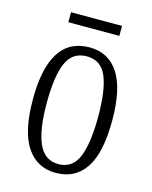

<svg xmlns="http://www.w3.org/2000/svg" viewBox="-105 -738 649 818"><g transform="rotate(15 219.5 -329.0)"><path d="M219 10Q137 10 91 -58Q45 -126 45 -268Q45 -544 222 -544Q306 -544 350.5 -475.5Q395 -407 395 -268Q395 -125 350 -57.5Q305 10 219 10ZM221 -29Q283 -29 308 -90Q333 -151 333 -268Q333 -386 308 -445Q283 -504 220 -504Q157 -504 131.5 -445Q106 -386 106 -268Q106 -150 133 -89.5Q160 -29 221 -29ZM106 -624V-668H331V-624Z"/></g></svg>

Font: Noto Serif Ethiopic ExtraCondensed Light
Style: Regular
Weight: 300
Width: 2
Designer: Monotype Design Team
Foundry: Monotype Imaging Inc.
Version: Version 2.102; ttfautohint (v1.8.4.7-5d5b)